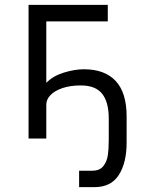

<svg xmlns="http://www.w3.org/2000/svg" viewBox="-20 -570 640 790"><path d="M305.5 132.5H359.5Q389.5 132.5 404.5 114.2Q419.5 96 423.5 69.5Q427.5 43 427.5 5V-81.5Q427.5 -150.5 400 -184.5Q372.5 -218.5 312.5 -218.5Q270 -218.5 237.8 -207.8Q205.5 -197 188 -179Q170.5 -161 170.5 -139.5V0H97.5V-550H423.5V-482H170.5V-229Q197 -257 241.8 -271Q286.5 -285 325.5 -285Q411 -285 456 -236.8Q501 -188.5 501 -91.5V17Q501 99.5 469 149.8Q437 200 368.5 200H305.5Z"/></svg>

Font: JuliaMono Light
Style: Regular
Weight: 300
Monospace: yes
Designer: cormullion
Foundry: corm
Version: Version 0.054; ttfautohint (v1.8.4)